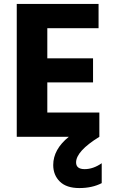

<svg xmlns="http://www.w3.org/2000/svg" viewBox="-20 -694 584 974"><path d="M496 235Q448 260 382.5 260Q317 260 283.5 227Q250 194 250 143Q250 64 329 0H65V-674H480V-551H220V-398H452V-276H220V-123H484V0Q366 73 366 130Q366 164 409.5 164Q453 164 496 134Z"/></svg>

Font: Hind Mysuru
Style: Bold
Weight: 700
Designer: Manushi Parikh, Hitesh Malaviya
Foundry: Indian Type Foundry
Version: Version 0.703;PS 1.0;hotconv 1.0.86;makeotf.lib2.5.63406